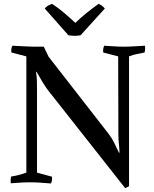

<svg xmlns="http://www.w3.org/2000/svg" viewBox="-20 -941 797 991"><path d="M231 -648 540 -251Q557 -229 569.5 -204Q582 -179 594 -153H597Q596 -177 593.5 -199Q591 -221 591 -249L590 -650L513 -670Q510 -689 518 -705Q545 -704 567.5 -702Q590 -700 618 -700Q647 -700 673.5 -702Q700 -704 728 -705Q731 -686 726 -670Q706 -666 686 -662Q666 -658 646 -650V20Q642 22 637 25Q632 28 626 30L228 -475Q212 -496 198 -520Q184 -544 169 -570H166Q170 -547 170.5 -520.5Q171 -494 171 -472V-50L248 -29Q251 -10 243 6Q216 4 191 2Q166 0 138 0Q110 0 87 1.5Q64 3 36 5Q33 -14 38 -30Q58 -33 77.5 -38Q97 -43 116 -50V-650L39 -670Q36 -689 44 -705Q71 -704 104.5 -702Q138 -700 166 -700H206ZM249 -921Q281 -900 311 -874.5Q341 -849 369 -823Q397 -850 428 -875Q459 -900 489 -921Q497 -918 505.5 -912Q514 -906 521 -897L396 -759Q380 -756 365 -756Q353 -756 333 -759L211 -897Q218 -906 227.5 -911.5Q237 -917 249 -921Z"/></svg>

Font: Alike
Style: Regular
Weight: 400
Designer: Sveta Sebyakina
Foundry: Cyreal (www.cyreal.org)
Version: Version 1.301; ttfautohint (v1.8.4.7-5d5b)